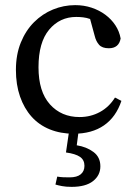

<svg xmlns="http://www.w3.org/2000/svg" viewBox="-20 -508 528 748"><path d="M277 -442Q213 -442 171.5 -392.5Q130 -343 130 -246Q130 -151 174.5 -101.5Q219 -52 290 -52Q333 -52 369 -71.5Q405 -91 428 -128L453 -115Q432 -52 385 -19.5Q338 13 267 13Q216 13 174 -4Q132 -21 103 -53.5Q74 -86 58 -132Q42 -178 42 -236Q42 -295 61 -342Q80 -389 112.5 -421.5Q145 -454 186.5 -471Q228 -488 273 -488Q307 -488 337 -478Q367 -468 390.5 -450.5Q414 -433 429.5 -409.5Q445 -386 450 -358Q443 -320 404 -320Q378 -320 366 -333.5Q354 -347 349 -368L331 -434Q317 -439 303.5 -440.5Q290 -442 277 -442ZM237 86 250 -3H287L279 58Q317 64 344 84Q371 104 371 140Q371 175 342.5 197.5Q314 220 259 220Q237 220 221.5 217Q206 214 196 211L203 180Q215 182 226 182.5Q237 183 251 183Q280 183 294.5 171Q309 159 309 138Q309 115 291.5 103Q274 91 237 86Z"/></svg>

Font: Source Serif Pro
Style: Regular
Weight: 400
Designer: Frank Grießhammer
Foundry: Adobe Systems Incorporated
Version: Version 2.000;PS 1.000;hotconv 16.6.51;makeotf.lib2.5.65220